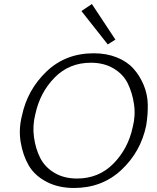

<svg xmlns="http://www.w3.org/2000/svg" viewBox="-20 -929 783 955"><path d="M516 -708 385 -874 437 -909 554 -732ZM348 6Q270 6 211 -25Q152 -56 123 -106Q94 -156 83 -221Q72 -286 89 -353Q116 -482 211 -573Q306 -664 446 -664Q510 -664 561 -643.5Q612 -623 643.5 -588Q675 -553 694.5 -506.5Q714 -460 715 -409Q716 -358 707 -304Q680 -174 584 -84Q488 6 348 6ZM363 -41Q471 -41 544 -115Q617 -189 640 -296Q655 -354 646.5 -411Q638 -468 615.5 -514Q593 -560 545 -588.5Q497 -617 432 -617Q324 -617 251.5 -543Q179 -469 156 -362Q141 -304 149 -246.5Q157 -189 180 -143.5Q203 -98 250.5 -69.5Q298 -41 363 -41Z"/></svg>

Font: EauTestText Semilight
Style: Italic
Weight: 300
Italic angle: -12°
Designer: Christian Thalmann (Catharsis Fonts)
Version: Version 0.001;PS 000.001;hotconv 1.0.88;makeotf.lib2.5.64775